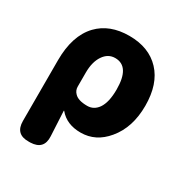

<svg xmlns="http://www.w3.org/2000/svg" viewBox="-179 -721 1012 1059"><g transform="rotate(30 326.5 -191.5)"><path d="M152 200Q67 202 67 117V-270Q67 -426 145 -508Q217 -583 342 -583Q467 -583 538.5 -507Q610 -431 610 -292.5Q610 -154 537 -67Q470 14 374 14Q285 14 237 -44Q234 -48 234 -43L242 113Q247 197 162 200ZM332 -132Q374 -132 400 -169Q428 -210 428 -291Q428 -438 335 -438Q290 -438 262 -396.5Q234 -355 234 -287V-198Q234 -174 251 -157Q274 -132 332 -132Z"/></g></svg>

Font: Resource Han Rounded JP Heavy
Style: Regular
Weight: 900
Designer: Cyano Hao (round all glyphs); Ryoko NISHIZUKA 西塚涼子 (kana, bopomofo & ideographs); Paul D. Hunt (Latin, Greek & Cyrillic)
Foundry: Cyano Hao
Version: 0.990